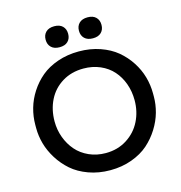

<svg xmlns="http://www.w3.org/2000/svg" viewBox="-134 -1063 1133 1201"><g transform="rotate(-15 432.5 -462.5)"><path d="M379.2 -825.7Q360.4 -807.1 325.2 -807.1Q290 -807.1 271 -825.7Q252 -844.2 252 -875Q252 -905.8 271 -924.3Q290 -942.9 325.2 -942.9Q360.4 -942.9 379.2 -924.3Q397.9 -905.8 397.9 -875Q397.9 -844.2 379.2 -825.7ZM595 -825.7Q576.2 -807.1 541 -807.1Q505.9 -807.1 486.8 -825.7Q467.8 -844.2 467.8 -875Q467.8 -905.8 486.8 -924.3Q505.9 -942.9 541 -942.9Q576.2 -942.9 595 -924.3Q613.8 -905.8 613.8 -875Q613.8 -844.2 595 -825.7ZM51.8 -356V-377.9Q51.8 -431.6 66.7 -484.1Q81.5 -536.6 112.8 -585Q144 -633.3 188 -670.2Q231.9 -707 295.4 -729Q358.9 -751 433.1 -751Q506.8 -751 570.1 -729Q633.3 -707 677.5 -670.2Q721.7 -633.3 752.9 -585.2Q784.2 -537.1 799.1 -484.4Q814 -431.6 814 -377.9V-356Q814 -306.2 799.8 -255.1Q785.6 -204.1 754.9 -154.8Q724.1 -105.5 680.7 -67.1Q637.2 -28.8 573 -5.4Q508.8 18.1 433.1 18.1Q357.4 18.1 293.2 -5.4Q229 -28.8 185.3 -67.1Q141.6 -105.5 110.8 -154.8Q80.1 -204.1 65.9 -255.1Q51.8 -306.2 51.8 -356ZM433.1 -92.8Q510.7 -92.8 570.6 -131.1Q630.4 -169.4 661.1 -231.2Q691.9 -293 691.9 -366.2Q691.9 -423.3 673.8 -473.4Q655.8 -523.4 622.8 -560.5Q589.8 -597.7 540.8 -618.9Q491.7 -640.1 433.1 -640.1Q355 -640.1 295.4 -603.5Q235.8 -566.9 204.8 -504.9Q173.8 -442.9 173.8 -366.2Q173.8 -312 192.1 -262.5Q210.4 -212.9 243.2 -175Q275.9 -137.2 325.2 -115Q374.5 -92.8 433.1 -92.8Z"/></g></svg>

Font: Sora Medium
Style: Regular
Weight: 500
Designer: Jonathan Barnbrook, Julián Moncada
Foundry: Barnbrook Fonts
Version: Version 2.000